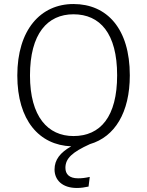

<svg xmlns="http://www.w3.org/2000/svg" viewBox="-20 -716 731 954"><path d="M625 -342C625 -573 512 -696 345 -696C181 -696 66 -567 66 -341C66 -118 175 5 334 11C279 42 251 78 251 126C251 178 289 218 362 218C384 218 400 215 420 211L426 163C404 168 387 170 368 170C324 170 305 149 305 118C305 71 339 40 427 0C550 -36 625 -156 625 -342ZM345 -40C218 -40 129 -136 129 -341C129 -549 216 -645 345 -645C477 -645 562 -550 562 -342C562 -136 479 -40 345 -40Z"/></svg>

Font: FiraGO Light
Style: Regular
Weight: 300
Designer: bBox Type
Foundry: bBox Type GmbH
Version: Version 1.001;PS 001.001;hotconv 1.0.88;makeotf.lib2.5.64775